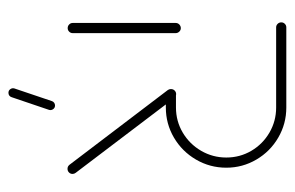

<svg xmlns="http://www.w3.org/2000/svg" viewBox="-142 -417 699 455"><g transform="rotate(90 207.5 -189.5)"><path d="M46.7 -0.4Q41.5 -0.4 38 -3.9Q34.4 -7.4 34.4 -12.2V-256.3Q34.4 -261.5 38.1 -265Q41.9 -268.5 46.7 -268.5Q51.5 -268.5 55 -264.8Q58.5 -261.1 58.5 -256.3V-12.2Q58.5 -7.4 55 -3.9Q51.5 -0.4 46.7 -0.4ZM392.2 -11.9Q392.2 -7 388.7 -3.5Q385.2 0 380 0Q374.4 0 370.7 -4.4L193.3 -237.8Q191.1 -241.1 191.1 -245.2Q191.1 -250.4 194.6 -253.9Q198.1 -257.4 203 -257.4Q208.5 -257.4 212.6 -252.6L389.6 -19.3Q392.2 -15.9 392.2 -11.9ZM191.1 -245.2Q191.1 -250 194.6 -253.5Q198.1 -257 203 -257H234.8Q267 -257 294.3 -273.1Q321.5 -289.3 337.4 -316.7Q353.3 -344.1 353.3 -376.3Q353.3 -408.5 337.4 -435.6Q321.5 -462.6 294.3 -478.5Q267 -494.4 234.8 -494.4H44.8Q40 -494.4 36.5 -498Q33 -501.5 33 -506.7Q33 -511.5 36.5 -515Q40 -518.5 44.8 -518.5H234.8Q273.3 -518.5 306.1 -499.4Q338.9 -480.4 358.1 -447.6Q377.4 -414.8 377.4 -376.3Q377.4 -337.4 358.1 -304.4Q338.9 -271.5 306.1 -252.2Q273.3 -233 234.8 -233H203Q198.1 -233 194.6 -236.5Q191.1 -240 191.1 -245.2ZM189.6 125.9 219.6 37Q220.7 33.7 223.5 31.7Q226.3 29.6 230 29.6Q235.6 29.6 238.7 34.1Q241.9 38.5 240.4 43.7L210.4 132.2Q209.3 135.9 206.5 138Q203.7 140 200 140Q194.4 140 191.3 135.6Q188.1 131.1 189.6 125.9Z"/></g></svg>

Font: 26F Galaxy Sans Thin
Style: Regular
Weight: 100
Designer: C₂₉H₂₅N₃O₅
Version: Version 1.100